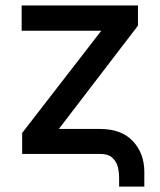

<svg xmlns="http://www.w3.org/2000/svg" viewBox="-20 -566 589 706"><path d="M418 120.1Q418 112.3 418 89.8Q418 67.4 413.1 46.9Q407.2 26.4 391.6 12.7Q377 0 347.7 0Q252 0 61.5 0Q61.5 -19.5 61.5 -77.1Q133.8 -170.9 352.5 -453.1Q279.3 -453.1 59.6 -453.1Q59.6 -476.6 59.6 -545.9Q166 -545.9 487.3 -545.9Q487.3 -527.3 487.3 -471.7Q414.1 -377 196.3 -91.8Q234.4 -91.8 347.7 -91.8Q425.8 -91.8 467.8 -47.9Q510.7 -2.9 510.7 66.4Q510.7 84 510.7 120.1Q487.3 120.1 418 120.1Z"/></svg>

Font: DeepSea
Style: Medium
Weight: 500
Designer: Stem
Version: Version 3.019;git-0a5106e0b